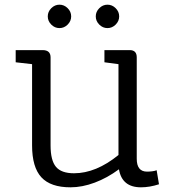

<svg xmlns="http://www.w3.org/2000/svg" viewBox="-20 -786 741 820"><path d="M281 14Q196 14 156.5 -29Q117 -72 117 -165V-512L47 -520V-572H162Q196 -572 196 -541V-165Q196 -101 219 -73.5Q242 -46 296 -46Q390 -46 486 -124V-512L426 -520V-572H534Q564 -572 564 -541V-108Q564 -53 608 -53Q619 -53 630.5 -54.5Q642 -56 649 -59L659 1Q619 14 582 14Q501 14 488 -63Q438 -26 384.5 -6Q331 14 281 14ZM439 -666Q419 -666 404 -681Q389 -696 389 -716Q389 -736 404 -751Q419 -766 439 -766Q459 -766 474 -751Q489 -736 489 -716Q489 -696 474 -681Q459 -666 439 -666ZM234 -666Q214 -666 199 -681Q184 -696 184 -716Q184 -736 199 -751Q214 -766 234 -766Q254 -766 269 -751Q284 -736 284 -716Q284 -696 269 -681Q254 -666 234 -666Z"/></svg>

Font: Fauna One
Style: Regular
Weight: 400
Designer: Eduardo Rodriguez Tunni
Foundry: Eduardo Rodriguez Tunni
Version: Version 2.001; ttfautohint (v1.8.4.7-5d5b);gftools[0.9.23]